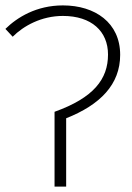

<svg xmlns="http://www.w3.org/2000/svg" viewBox="-20 -691 490 711"><path d="M182 0H225V-253C351 -303 425 -378 425 -488C425 -607 332 -671 213 -671C115 -671 44 -627 0 -584L27 -555C67 -595 133 -632 213 -632C319 -632 380 -575 380 -489C380 -398 327 -329 182 -277Z"/></svg>

Font: Source Sans Pro Light
Style: Regular
Weight: 300
Designer: Paul D. Hunt
Foundry: Adobe Systems Incorporated
Version: Version 3.006;hotconv 1.0.111;makeotfexe 2.5.65597